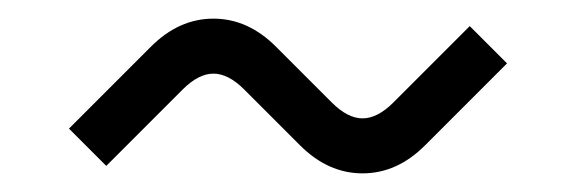

<svg xmlns="http://www.w3.org/2000/svg" viewBox="-20 -438 618 206"><path d="M54 -300 142 -388Q172 -418 209 -418Q246 -418 276 -388L336 -328Q353 -311 369 -311Q385 -311 402 -328L484 -410L524 -370L436 -282Q406 -252 369 -252Q332 -252 302 -282L242 -342Q225 -359 209 -359Q193 -359 176 -342L94 -260Z"/></svg>

Font: Oxanium Light
Style: Regular
Weight: 300
Designer: Severin Meyer
Version: Version 1.000